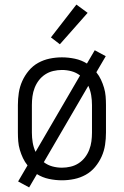

<svg xmlns="http://www.w3.org/2000/svg" viewBox="-20 -778 540 837"><path d="M107 39 59 13 100 -57Q88 -72 80 -89Q72 -106 66.5 -124.5Q61 -143 59.5 -162Q58 -181 58 -200V-320Q58 -347 62 -373.5Q66 -400 77 -424.5Q88 -449 105.5 -470Q123 -491 146.5 -504Q170 -517 196.5 -522.5Q223 -528 250 -528Q278 -528 306.5 -522Q335 -516 359 -501L393 -559L441 -533L400 -463Q412 -448 420 -431Q428 -414 433.5 -395.5Q439 -377 440.5 -358Q442 -339 442 -320V-200Q442 -173 438 -146.5Q434 -120 423 -95.5Q412 -71 394.5 -50Q377 -29 353.5 -16Q330 -3 303.5 2.5Q277 8 250 8Q222 8 193.5 2Q165 -4 141 -19ZM135 -116 329 -449Q312 -462 291.5 -467.5Q271 -473 250 -473Q231 -473 212 -468.5Q193 -464 177 -453.5Q161 -443 149.5 -428Q138 -413 131 -395Q124 -377 121.5 -358Q119 -339 119 -320V-200Q119 -178 122.5 -157Q126 -136 135 -116ZM250 -47Q269 -47 288 -51.5Q307 -56 323 -66.5Q339 -77 350.5 -92Q362 -107 369 -125Q376 -143 378.5 -162Q381 -181 381 -200V-320Q381 -342 377.5 -363Q374 -384 365 -404L171 -71Q188 -58 208.5 -52.5Q229 -47 250 -47ZM241 -585 202 -615 313 -758 362 -722Z"/></svg>

Font: Iosevka Light
Style: Regular
Weight: 300
Monospace: yes
Designer: Belleve Invis
Foundry: Belleve Invis
Version: Version 32.5.0; ttfautohint (v1.8.4)